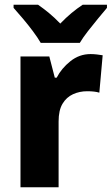

<svg xmlns="http://www.w3.org/2000/svg" viewBox="-20 -786 469 806"><path d="M360 -559Q372 -559 386 -557.5Q400 -556 411 -554L397 -397Q378 -403 346 -403Q314 -403 286.5 -390.5Q259 -378 242.5 -350.5Q226 -323 226 -276V0H66V-549H187L210 -460H218Q238 -499 275.5 -529Q313 -559 360 -559ZM151 -606Q139 -627 118.5 -654.5Q98 -682 76 -708Q54 -734 37 -753V-766H140Q163 -750 186 -731Q209 -712 233 -687Q257 -712 280.5 -731.5Q304 -751 327 -766H429V-753Q413 -734 391.5 -708Q370 -682 349 -655Q328 -628 315 -606Z"/></svg>

Font: Noto Sans Ethiopic SemiCondensed ExtraBold
Style: Regular
Weight: 800
Width: 4
Designer: Monotype Design Team
Foundry: Monotype Imaging Inc.
Version: Version 2.102; ttfautohint (v1.8.4.7-5d5b)